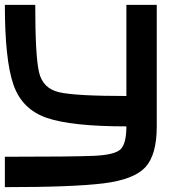

<svg xmlns="http://www.w3.org/2000/svg" viewBox="-20 -645 790 790"><path d="M0 -625H125Q125 -414.1 140.6 -347.7Q156.2 -281.2 222.7 -265.6Q289.1 -250 500 -250V-625H625V-125Q625 -7.8 578.1 43Q531.2 93.8 406.2 109.4Q281.2 125 0 125V0Q281.2 0 367.2 -3.9Q453.1 -7.8 476.6 -31.2Q500 -54.7 500 -125Q273.4 -125 171.9 -160.2Q70.3 -195.3 35.2 -296.9Q0 -398.4 0 -625Z"/></svg>

Font: CraftyPE
Style: Regular
Weight: 400
Designer: Erek Butcher
Foundry: Haunted Coop
Version: Version 0.018;April 4, 2024;FontCreator 15.0.0.2962 64-bit